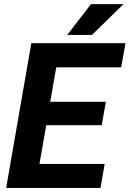

<svg xmlns="http://www.w3.org/2000/svg" viewBox="-20 -923 636 943"><path d="M310.1 -751.5H431.6L586.9 -902.8H427.2ZM500 -422.9H226.6L256.3 -592.3H575.2L596.2 -710.9H133.8L10.3 0H473.6L494.1 -117.7H173.8L207 -308.1H479.5Z"/></svg>

Font: Roboto
Style: Bold Italic
Weight: 700
Italic angle: -12°
Designer: Google
Version: Version 2.137; 2017